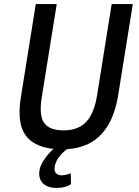

<svg xmlns="http://www.w3.org/2000/svg" viewBox="-20 -725 682 944"><path d="M287 9Q220 9 176 -8Q132 -25 108 -57Q84 -89 78.5 -134.5Q73 -180 81 -237L156 -705H259L185 -245Q171 -156 197.5 -120Q224 -84 292 -84Q365 -84 404.5 -126.5Q444 -169 458 -260L529 -705H633L561 -257Q546 -165 509 -105.5Q472 -46 416 -18.5Q360 9 287 9ZM258 199Q211 199 188 173Q165 147 177 99Q190 64 220 30Q250 -4 295 -33L320 0Q310 7 295.5 19.5Q281 32 269 48.5Q257 65 251 85Q244 113 254 125Q264 137 283 137Q293 137 304 134.5Q315 132 328 127L329 181Q315 190 297.5 194.5Q280 199 258 199Z"/></svg>

Font: Nunito Sans 7pt Condensed SemiBold
Style: Italic
Weight: 600
Width: 3
Italic angle: -9°
Designer: Vernon Adams
Foundry: Vernon Adams
Version: Version 3.101;gftools[0.9.27]